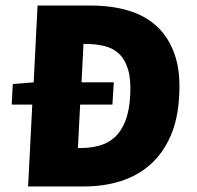

<svg xmlns="http://www.w3.org/2000/svg" viewBox="-20 -670 708 690"><path d="M270 -138Q305 -138 336.5 -146.5Q368 -155 391.5 -176Q415 -197 430 -234Q445 -271 448 -328Q451 -385 440 -421Q429 -457 407.5 -477Q386 -497 355.5 -504.5Q325 -512 290 -512H280L273 -374H389L384 -294H268L260 -138ZM307 -650Q381 -650 441.5 -632Q502 -614 544 -575Q586 -536 607.5 -475Q629 -414 624 -328Q620 -242 592.5 -180Q565 -118 519.5 -78Q474 -38 413.5 -19Q353 0 283 0H81L96 -294H22L26 -368L101 -374L115 -650Z"/></svg>

Font: Kilde Sans Black
Style: Regular
Weight: 900
Italic angle: -3°
Designer: Paul D. Hunt
Foundry: Adobe Systems Incorporated
Version: Version 1.050;PS Version 1.000;hotconv 1.0.70;makeotf.lib2.5